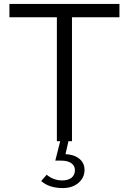

<svg xmlns="http://www.w3.org/2000/svg" viewBox="-20 -720 657 979"><path d="M300 239Q266 239 238 230Q210 221 190 203L218 171Q253 200 297 200Q328 200 345 186Q362 172 362 148Q362 125 343.5 112Q325 99 291 99H262L287 0H270V-632H28V-700H589V-632H347V0H329L314 66Q358 68 384.5 89.5Q411 111 411 146Q411 186 380 212.5Q349 239 300 239Z"/></svg>

Font: Red Hat Text
Style: Regular
Weight: 400
Designer: Pentagram, MCKL
Foundry: MCKL
Version: Version 1.030